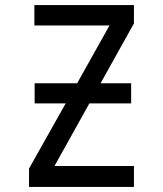

<svg xmlns="http://www.w3.org/2000/svg" viewBox="-20 -734 640 754"><path d="M506 -82V0H94V-72L238 -328H116V-407H283L410 -634H115V-714H506V-642L375 -407H495V-328H331L194 -82Z"/></svg>

Font: Noto Sans Mono UI
Style: Regular
Weight: 400
Monospace: yes
Designer: Monotype Design team
Foundry: Monotype Imaging Inc.
Version: Version 1.000